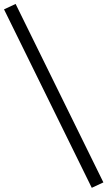

<svg xmlns="http://www.w3.org/2000/svg" viewBox="-20 -753 534 954"><path d="M493.7 153.3 436 180.2 0 -706.5 57.6 -733.4Z"/></svg>

Font: NMS Futura Pro Book
Style: Regular
Weight: 400
Designer: Blend3rman
Version: Version 0.1